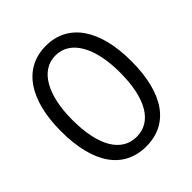

<svg xmlns="http://www.w3.org/2000/svg" viewBox="-181 -739 861 861"><g transform="rotate(-45 250.0 -308.0)"><path d="M250 11C393 11 473 -104 473 -308C473 -505 393 -627 250 -627C107 -627 27 -505 27 -308C27 -104 107 11 250 11ZM250 -50C155 -50 99 -142 99 -308C99 -465 155 -566 250 -566C345 -566 401 -465 401 -308C401 -142 345 -50 250 -50Z"/></g></svg>

Font: Inconsolata
Style: Regular
Weight: 400
Monospace: yes
Designer: Raph Levien, Cyreal, Brenton Simpson
Foundry: Raph Levien, Cyreal, Google
Version: Version 3.100